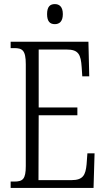

<svg xmlns="http://www.w3.org/2000/svg" viewBox="-20 -918 516 938"><path d="M248 -800C269 -800 287 -812 287 -849C287 -886 269 -898 248 -898C225 -898 210 -886 210 -849C210 -812 225 -800 248 -800ZM32 0H437L442 -169H407L403 -115C398 -63 386 -38 329 -38H168L169 -355H358V-393H169V-676H306C364 -676 375 -651 379 -590L382 -545H416L412 -714H32V-683H49C89 -683 106 -673 106 -604V-107C106 -42 91 -31 49 -31H32Z"/></svg>

Font: Noto Serif Bengali ExtraCondensed Light
Style: Regular
Weight: 300
Width: 2
Designer: Juan Bruce, Universal Thirst, Indian Type Foundry and the Monotype Design Team.
Foundry: Monotype Imaging Inc.
Version: Version 2.003